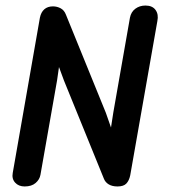

<svg xmlns="http://www.w3.org/2000/svg" viewBox="-20 -673 614 693"><path d="M355 -28 211 -382 142 -569 171 -650Q186 -650 199 -643Q212 -636 218 -620L362 -266L410 -129L404 0Q385 0 372.5 -7.5Q360 -15 355 -28ZM69 0Q47 0 34.5 -14Q22 -28 26 -49L124 -609Q128 -629 140 -639.5Q152 -650 171 -650L216 -592L186 -383L126 -42Q123 -25 108.5 -12.5Q94 0 69 0ZM505 -653Q530 -653 541.5 -637Q553 -621 548 -597L450 -40Q446 -21 436 -10.5Q426 0 404 0L364 -105L389 -267L449 -609Q453 -630 468.5 -641.5Q484 -653 505 -653Z"/></svg>

Font: Edu QLD Beginners
Style: Regular
Weight: 400
Designer: Tina and Corey Anderson
Foundry: Google for Education
Version: Version 1.001